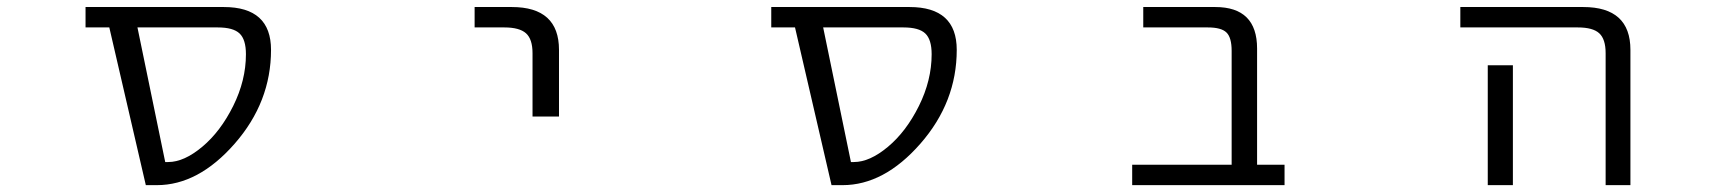

<svg xmlns="http://www.w3.org/2000/svg" viewBox="-20 -540 5040 560"><path d="M770.5 -394.5Q770.5 -242.2 664.6 -121.1Q558.6 0 437.5 0H405.3L298.8 -460H229.5V-519.5H632.8Q770.5 -519.5 770.5 -394.5ZM380.9 -460 461.9 -67.4H470.7Q516.6 -67.4 569.8 -111.8Q623 -156.2 660.2 -231Q697.3 -305.7 697.3 -381.8Q697.3 -424.8 678.7 -442.4Q660.2 -460 615.2 -460Z M1364.3 -460V-519.5H1472.7Q1610.4 -519.5 1610.4 -394.5V-200.2H1533.2V-384.8Q1533.2 -425.8 1514.2 -442.9Q1495.1 -460 1451.2 -460Z M2770.5 -394.5Q2770.5 -242.2 2664.6 -121.1Q2558.6 0 2437.5 0H2405.3L2298.8 -460H2229.5V-519.5H2632.8Q2770.5 -519.5 2770.5 -394.5ZM2380.9 -460 2461.9 -67.4H2470.7Q2516.6 -67.4 2569.8 -111.8Q2623 -156.2 2660.2 -231Q2697.3 -305.7 2697.3 -381.8Q2697.3 -424.8 2678.7 -442.4Q2660.2 -460 2615.2 -460Z M3572.3 -391.6Q3572.3 -430.7 3557.1 -445.3Q3542 -460 3502.9 -460H3314.5V-519.5H3524.4Q3646.5 -519.5 3646.5 -398.4V-59.6H3726.6V0H3282.2V-59.6H3572.3Z M4392.6 -349.6V-73.2V0H4319.3V-73.2V-349.6ZM4239.3 -460V-519.5H4597.7Q4735.4 -519.5 4735.4 -394.5V0H4663.1V-384.8Q4663.1 -425.8 4644.5 -442.9Q4626 -460 4582 -460Z"/></svg>

Font: GenEi Gothic M SemiLight
Style: Regular
Weight: 350
Designer: o_tamon (Modified); [Source Han Sans]
Ryoko NISHIZUKA  (kana & ideographs); Paul D. Hunt (Latin, Greek & Cyrillic); Wenl
Version: Version 1.1a;Original Version 1.004